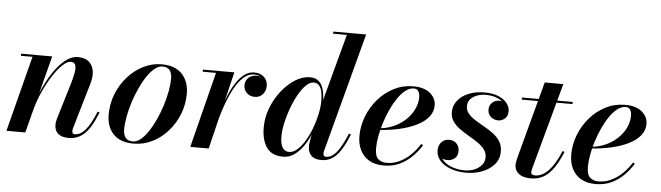

<svg xmlns="http://www.w3.org/2000/svg" viewBox="-48 -936 3891 1131"><g transform="rotate(5 1898.0 -370.0)"><path d="M383.5 10Q341.5 10 320.5 -8.5Q299.5 -27 299.5 -61.5Q299.5 -72 302 -83.2Q304.5 -94.5 307 -103L370 -312Q381.5 -351 386 -379.2Q390.5 -407.5 384 -422.8Q377.5 -438 357 -438Q337 -438 310 -413Q283 -388 254.8 -345Q226.5 -302 201.5 -247.2Q176.5 -192.5 161 -133H152Q163 -174.5 180.8 -220.5Q198.5 -266.5 222.2 -310.8Q246 -355 274.2 -391Q302.5 -427 333.5 -448.2Q364.5 -469.5 396.5 -469.5Q439 -469.5 462.2 -449.2Q485.5 -429 490.8 -395Q496 -361 483.5 -319.5L405 -51.5Q403.5 -47 402.8 -42Q402 -37 402 -33Q402 -24.5 405.5 -19.8Q409 -15 418 -15Q451 -15 480.5 -49.5Q510 -84 540.5 -159.5L552 -155.5Q529 -96 504.2 -59.8Q479.5 -23.5 450.2 -6.8Q421 10 383.5 10ZM15 0 130 -447.5H61.5V-460H245.5L126.5 0Z M767 10Q688 10 647.2 -33Q606.5 -76 606.5 -148Q606.5 -212 629.5 -270Q652.5 -328 692.5 -373Q732.5 -418 784 -444Q835.5 -470 892.5 -470Q972 -470 1013.2 -426Q1054.5 -382 1054.5 -310Q1054.5 -246.5 1031.8 -189Q1009 -131.5 969.2 -86.5Q929.5 -41.5 877.5 -15.8Q825.5 10 767 10ZM761.5 -2.5Q785 -2.5 808 -21.2Q831 -40 852.5 -72.2Q874 -104.5 892.5 -145Q911 -185.5 925 -229.2Q939 -273 946.8 -315.2Q954.5 -357.5 954.5 -392.5Q954.5 -422.5 941 -440Q927.5 -457.5 898 -457.5Q875 -457.5 851.8 -438.5Q828.5 -419.5 807 -387.5Q785.5 -355.5 767 -315Q748.5 -274.5 734.5 -230.5Q720.5 -186.5 712.8 -144.5Q705 -102.5 705 -67.5Q705 -37.5 718.8 -20Q732.5 -2.5 761.5 -2.5Z M1102 0 1215 -447.5H1136.5V-460H1322.5L1211 0ZM1240 -152.5Q1249 -191 1262.2 -234.5Q1275.5 -278 1293 -319.5Q1310.5 -361 1332.5 -395Q1354.5 -429 1381.2 -449.2Q1408 -469.5 1439.5 -469.5Q1475.5 -469.5 1497.5 -449.2Q1519.5 -429 1519.5 -397Q1519.5 -367.5 1501.5 -347Q1483.5 -326.5 1454 -326.5Q1426 -326.5 1407.2 -344.5Q1388.5 -362.5 1388.5 -390Q1388.5 -417 1406.8 -434.2Q1425 -451.5 1454.5 -451.5Q1481.5 -451.5 1500 -437.2Q1518.5 -423 1518.5 -397L1506.5 -397.5Q1506.5 -423.5 1488.5 -440.5Q1470.5 -457.5 1439.5 -457.5Q1410 -457.5 1384.5 -437.5Q1359 -417.5 1337.8 -384.2Q1316.5 -351 1299.5 -310.8Q1282.5 -270.5 1269.2 -229.2Q1256 -188 1247.5 -152.5Z M1877 10Q1836.5 10 1817.2 -10.5Q1798 -31 1798 -64Q1798 -69.5 1798.5 -77.2Q1799 -85 1800.5 -92.5L1814.5 -166.5L1843.5 -249L1848.5 -309.5L1963.5 -737.5H1882V-750H2076.5L1889 -44.5Q1887 -36.5 1887 -29Q1887 -22.5 1890.8 -17Q1894.5 -11.5 1904 -11.5Q1923.5 -11.5 1942.8 -25Q1962 -38.5 1982.8 -71Q2003.5 -103.5 2026.5 -159.5L2038.5 -155.5Q2015.5 -98.5 1992.2 -62Q1969 -25.5 1941.2 -7.8Q1913.5 10 1877 10ZM1652 10Q1584.5 10 1553.8 -33.8Q1523 -77.5 1523 -152.5Q1523 -210 1544.2 -266.2Q1565.5 -322.5 1601.5 -368.5Q1637.5 -414.5 1681.2 -442.2Q1725 -470 1769.5 -470Q1802.5 -470 1821.8 -452.5Q1841 -435 1849.2 -405Q1857.5 -375 1857.5 -338Q1857.5 -309.5 1851.2 -273Q1845 -236.5 1832.8 -197.5Q1820.5 -158.5 1802.8 -121.5Q1785 -84.5 1762 -54.8Q1739 -25 1711.5 -7.5Q1684 10 1652 10ZM1684 -21Q1708 -21 1731.8 -41.5Q1755.5 -62 1776.2 -96.2Q1797 -130.5 1813 -172.5Q1829 -214.5 1838.2 -257.8Q1847.5 -301 1847.5 -339Q1847.5 -369.5 1842.2 -392.2Q1837 -415 1825 -428Q1813 -441 1793.5 -441Q1771 -441 1748 -418.2Q1725 -395.5 1704.2 -358.5Q1683.5 -321.5 1667 -276.8Q1650.5 -232 1641 -187.5Q1631.5 -143 1631.5 -106.5Q1631.5 -64.5 1645 -42.8Q1658.5 -21 1684 -21Z M2246 10Q2194 10 2159.2 -10.8Q2124.5 -31.5 2106.8 -67.8Q2089 -104 2089 -150Q2089 -210 2111 -267Q2133 -324 2172.8 -370Q2212.5 -416 2265.5 -443Q2318.5 -470 2380 -470Q2444 -470 2479.5 -440.8Q2515 -411.5 2515 -368.5Q2515 -330.5 2490.2 -300Q2465.5 -269.5 2421.2 -247.8Q2377 -226 2319.5 -213Q2262 -200 2196 -196V-206Q2235 -208.5 2269.2 -221Q2303.5 -233.5 2331.2 -253.5Q2359 -273.5 2378.8 -298.5Q2398.5 -323.5 2409.2 -351.8Q2420 -380 2420 -409Q2420 -428 2412.2 -442.8Q2404.5 -457.5 2384 -457.5Q2359.5 -457.5 2335.8 -439.2Q2312 -421 2290.5 -389.8Q2269 -358.5 2251.2 -320Q2233.5 -281.5 2220.2 -239.8Q2207 -198 2200 -158.2Q2193 -118.5 2193 -86.5Q2193 -41.5 2212.2 -24.2Q2231.5 -7 2262 -7Q2300.5 -7 2335.8 -23.2Q2371 -39.5 2401.5 -68.5Q2432 -97.5 2456 -136L2467 -129Q2445 -93 2413.5 -61.2Q2382 -29.5 2340.5 -9.8Q2299 10 2246 10Z M2732.5 10Q2684 10 2643.8 -4.2Q2603.5 -18.5 2579.2 -45Q2555 -71.5 2555 -108.5Q2555 -135.5 2572.2 -155Q2589.5 -174.5 2618.5 -174.5Q2644.5 -174.5 2661.5 -157.5Q2678.5 -140.5 2678.5 -112.5Q2678.5 -84 2660.2 -69.2Q2642 -54.5 2617.5 -54.5Q2600.5 -54.5 2586.5 -61Q2572.5 -67.5 2564.2 -79.5Q2556 -91.5 2556 -108.5H2572.5Q2572.5 -75 2593.8 -51.2Q2615 -27.5 2650 -15.2Q2685 -3 2726 -3Q2753.5 -3 2779.5 -13.2Q2805.5 -23.5 2823 -43Q2840.5 -62.5 2840.5 -90Q2840.5 -117 2824.5 -137.5Q2808.5 -158 2783.2 -175Q2758 -192 2729.8 -208.2Q2701.5 -224.5 2676.2 -242.8Q2651 -261 2635 -284Q2619 -307 2619 -337.5Q2619 -375.5 2641.8 -405.5Q2664.5 -435.5 2705.5 -453Q2746.5 -470.5 2800.5 -470.5Q2852 -470.5 2885.5 -455.8Q2919 -441 2935.5 -418.8Q2952 -396.5 2952 -374Q2952 -344 2934.5 -328.8Q2917 -313.5 2895 -313.5Q2871 -313.5 2852 -329Q2833 -344.5 2833 -373.5Q2833 -396.5 2849.5 -413Q2866 -429.5 2892 -429.5Q2916 -429.5 2933.5 -414Q2951 -398.5 2951 -374H2937Q2937 -395 2921.5 -414Q2906 -433 2877.2 -445Q2848.5 -457 2808 -457Q2782 -457 2758.2 -448.2Q2734.5 -439.5 2719.5 -422.5Q2704.5 -405.5 2704.5 -381.5Q2704.5 -356.5 2720.5 -337.5Q2736.5 -318.5 2761.8 -302.5Q2787 -286.5 2815.5 -270.8Q2844 -255 2869.5 -236Q2895 -217 2911 -192Q2927 -167 2927 -132Q2927 -88 2900.2 -56.2Q2873.5 -24.5 2829.2 -7.2Q2785 10 2732.5 10Z M3117.5 10Q3082 10 3060.5 -0.2Q3039 -10.5 3029.5 -27Q3020 -43.5 3020 -61Q3020 -71.5 3023.2 -87Q3026.5 -102.5 3030.5 -117.5L3149 -560H3259L3120.5 -52Q3119 -47 3117.5 -40.2Q3116 -33.5 3116 -26.5Q3116 -9.5 3141 -9.5Q3159 -9.5 3178 -18.2Q3197 -27 3215.8 -45.5Q3234.5 -64 3253 -94Q3271.5 -124 3289 -166.5L3301 -163Q3278 -106.5 3251.8 -67.8Q3225.5 -29 3192.8 -9.5Q3160 10 3117.5 10ZM3023 -447.5V-460H3323V-447.5Z M3498.5 10Q3446.5 10 3411.8 -10.8Q3377 -31.5 3359.2 -67.8Q3341.5 -104 3341.5 -150Q3341.5 -210 3363.5 -267Q3385.5 -324 3425.2 -370Q3465 -416 3518 -443Q3571 -470 3632.5 -470Q3696.5 -470 3732 -440.8Q3767.5 -411.5 3767.5 -368.5Q3767.5 -330.5 3742.8 -300Q3718 -269.5 3673.8 -247.8Q3629.5 -226 3572 -213Q3514.5 -200 3448.5 -196V-206Q3487.5 -208.5 3521.8 -221Q3556 -233.5 3583.8 -253.5Q3611.5 -273.5 3631.2 -298.5Q3651 -323.5 3661.8 -351.8Q3672.5 -380 3672.5 -409Q3672.5 -428 3664.8 -442.8Q3657 -457.5 3636.5 -457.5Q3612 -457.5 3588.2 -439.2Q3564.5 -421 3543 -389.8Q3521.5 -358.5 3503.8 -320Q3486 -281.5 3472.8 -239.8Q3459.5 -198 3452.5 -158.2Q3445.5 -118.5 3445.5 -86.5Q3445.5 -41.5 3464.8 -24.2Q3484 -7 3514.5 -7Q3553 -7 3588.2 -23.2Q3623.5 -39.5 3654 -68.5Q3684.5 -97.5 3708.5 -136L3719.5 -129Q3697.5 -93 3666 -61.2Q3634.5 -29.5 3593 -9.8Q3551.5 10 3498.5 10Z"/></g></svg>

Font: Bodoni Moda 18pt SemiBold
Style: Italic
Weight: 600
Italic angle: -13°
Designer: Owen Earl
Foundry: indestructible type
Version: Version 2.005